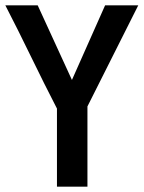

<svg xmlns="http://www.w3.org/2000/svg" viewBox="-20 -714 540 718"><path d="M373 -694H497L307 -316V-16H193V-308Q145 -401 96.5 -501Q48 -601 0 -694H121L249 -415Z"/></svg>

Font: D2Coding ligature
Style: Bold
Weight: 700
Monospace: yes
Designer: Yong-Rak Park; Jeong-Hwan Yoon; Sang-Min Lee;
Foundry: NHN Corporation
Version: Version 1.3.2; Build 20180524